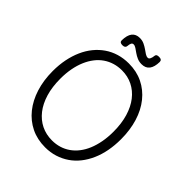

<svg xmlns="http://www.w3.org/2000/svg" viewBox="-324 -1449 1674 1674"><g transform="rotate(45 513.5 -611.5)"><path d="M515 19Q418 19 340.5 -19Q263 -57 207.5 -126Q152 -195 122 -290Q92 -385 92 -499Q92 -575 105.5 -642.5Q119 -710 144.5 -767.5Q170 -825 207 -870.5Q244 -916 291 -948.5Q338 -981 394.5 -998Q451 -1015 515 -1015Q611 -1015 688 -977.5Q765 -940 820.5 -871Q876 -802 905 -707Q934 -612 934 -499Q934 -423 921 -355Q908 -287 882.5 -229.5Q857 -172 820.5 -126Q784 -80 737 -48Q690 -16 634.5 1.5Q579 19 515 19ZM515 -66Q563 -66 605.5 -79Q648 -92 684.5 -117.5Q721 -143 750 -180.5Q779 -218 799 -266Q819 -314 830 -372.5Q841 -431 841 -499Q841 -600 817 -680Q793 -760 749.5 -815.5Q706 -871 646.5 -900.5Q587 -930 515 -930Q467 -930 424 -917Q381 -904 344 -878.5Q307 -853 278 -815.5Q249 -778 228.5 -730Q208 -682 197 -624Q186 -566 186 -499Q186 -397 210 -317Q234 -237 278 -181Q322 -125 382 -95.5Q442 -66 515 -66ZM362 -1087Q328 -1087 328 -1113Q329 -1177 353.5 -1208.5Q378 -1240 426 -1240Q456 -1240 480.5 -1228.5Q505 -1217 525 -1203Q545 -1189 562 -1177.5Q579 -1166 596 -1166Q609 -1166 616.5 -1181.5Q624 -1197 626 -1220Q627 -1242 660 -1242Q679 -1242 687.5 -1235Q696 -1228 696 -1214Q695 -1152 670.5 -1120Q646 -1088 597 -1088Q567 -1088 542 -1099Q517 -1110 496.5 -1124.5Q476 -1139 459 -1150.5Q442 -1162 427 -1162Q413 -1162 406.5 -1150Q400 -1138 398 -1113Q397 -1100 388 -1093.5Q379 -1087 362 -1087Z"/></g></svg>

Font: Playwrite NG Modern
Style: Regular
Weight: 400
Designer: Veronika Burian, José Scaglione
Foundry: TypeTogether
Version: Version 1.002